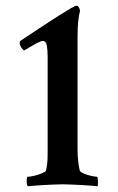

<svg xmlns="http://www.w3.org/2000/svg" viewBox="-20 -647 411 671"><path d="M77.1 3.9Q73.2 0 73.2 -14.6Q73.2 -29.3 77.1 -29.3Q85 -29.3 99.6 -32.7Q114.3 -36.1 127 -41.5Q139.6 -46.9 140.6 -50.8Q146.5 -74.2 146.5 -107.4V-447.3Q146.5 -472.7 143.6 -488.3Q140.6 -503.9 129.9 -503.9Q123 -503.9 106.4 -495.1L64.5 -470.7Q58.6 -473.6 53.7 -481.9Q48.8 -490.2 48.8 -495.1Q48.8 -502 50.8 -503.9Q133.8 -559.6 187 -593.3Q240.2 -627 246.1 -627H248Q255.9 -627 259.8 -609.4Q251 -579.1 251 -517.6V-128.9Q251 -82 258.8 -50.8Q260.7 -45.9 272.9 -40.5Q285.2 -35.2 299.3 -32.2Q313.5 -29.3 319.3 -29.3Q322.3 -29.3 322.3 -9.8Q322.3 1 321.3 3.9Q320.3 3.9 305.7 2.4Q291 1 270.5 0Q250 -1 230 -2Q210 -2.9 198.2 -2.9Q186.5 -2.9 167 -2Q147.5 -1 127.4 0Q107.4 1 93.3 2.4Q79.1 3.9 77.1 3.9Z"/></svg>

Font: Crimson Text SemiBold
Style: Regular
Weight: 600
Designer: Sebastian Kosch
Foundry: Sebastian Kosch
Version: Version 1.100; ttfautohint (v1.8.4)